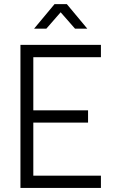

<svg xmlns="http://www.w3.org/2000/svg" viewBox="-20 -920 554 940"><path d="M80.1 0V-700.2H474.1V-640.1H143.1V-379.9H411.1V-319.8H143.1V-60.1H474.1V0ZM407.2 -779.8H347.2L276.9 -859.9L207 -779.8H147L247.1 -899.9H307.1Z"/></svg>

Font: Abel
Style: Regular
Weight: 400
Designer: Matthew Desmond
Foundry: Matthew Desmond
Version: Version 1.003